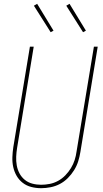

<svg xmlns="http://www.w3.org/2000/svg" viewBox="-20 -980 540 1008"><path d="M196 8Q169 8 144 1.5Q119 -5 99.5 -20Q80 -35 67.5 -56.5Q55 -78 49.5 -103Q44 -128 45 -155Q46 -182 50 -208L137 -735H157L70 -205Q66 -181 65 -157.5Q64 -134 68 -111.5Q72 -89 82.5 -69.5Q93 -50 110 -36Q127 -22 149.5 -16Q172 -10 196 -10Q218 -10 241 -14.5Q264 -19 285 -30.5Q306 -42 323 -59.5Q340 -77 352.5 -97.5Q365 -118 372 -140Q379 -162 382 -185L473 -735H493L402 -182Q398 -157 390.5 -133Q383 -109 369 -86.5Q355 -64 336 -45Q317 -26 294 -14Q271 -2 245.5 3Q220 8 196 8ZM416 -811 328 -950 345 -960 431 -819ZM246 -811 158 -950 175 -960 261 -819Z"/></svg>

Font: Iosevka Term Curly Thin
Style: Italic
Weight: 100
Italic angle: -9°
Designer: Belleve Invis
Foundry: Belleve Invis
Version: Version 32.3.0